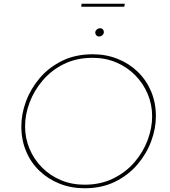

<svg xmlns="http://www.w3.org/2000/svg" viewBox="-20 -999 909 1026"><path d="M432 7Q360 7 298.5 -17.5Q237 -42 191 -86Q145 -130 119.5 -190.5Q94 -251 94 -324Q94 -390 119 -457.5Q144 -525 192.5 -582Q241 -639 312 -674Q383 -709 476 -709Q547 -709 608.5 -684.5Q670 -660 716 -615.5Q762 -571 787.5 -510.5Q813 -450 813 -378Q813 -312 788 -244.5Q763 -177 714.5 -120Q666 -63 595 -28Q524 7 432 7ZM432 -12Q517 -12 584.5 -45Q652 -78 698.5 -132Q745 -186 769 -250.5Q793 -315 793 -377Q793 -441 769 -497.5Q745 -554 702 -597.5Q659 -641 601 -665.5Q543 -690 475 -690Q389 -690 322 -657Q255 -624 208.5 -569.5Q162 -515 138 -451Q114 -387 114 -324Q114 -261 137.5 -204.5Q161 -148 204 -104.5Q247 -61 305 -36.5Q363 -12 432 -12ZM489 -824Q489 -834 497 -841Q505 -848 515 -848Q524 -848 529.5 -842Q535 -836 535 -828Q535 -818 527 -811Q519 -804 510 -804Q500 -804 494.5 -810.5Q489 -817 489 -824ZM416 -979H647L644 -963H414Z"/></svg>

Font: Josefin Sans Thin Thin
Style: Italic
Weight: 250
Italic angle: -7°
Version: Version 2.000